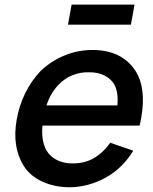

<svg xmlns="http://www.w3.org/2000/svg" viewBox="-20 -794 661 830"><path d="M546 -687.5H274L289.5 -774H561.5ZM181 -143.5Q197 -116.5 226.5 -102Q256 -87.5 293.5 -87.5Q351 -87.5 392.5 -114.5Q430 -138.5 456.5 -177L556 -142.5Q534.5 -106.5 503.8 -76.2Q473 -46 436.5 -26Q400.5 -6 360.2 4.8Q320 15.5 281 15.5Q217 15.5 164 -8.5Q110.5 -32.5 82.5 -77Q31.5 -159 52 -276Q62.5 -336.5 88.5 -390Q114.5 -443.5 154 -485.5Q200.5 -530.5 258.8 -554.2Q317 -578 380 -578Q505 -578 564.5 -489.5Q613.5 -414 590.5 -285.5Q588.5 -274 586.8 -265.2Q585 -256.5 583.5 -251H163.5Q157.5 -186 181 -143.5ZM231.5 -426Q198.5 -391.5 181 -338.5H487.5Q492.5 -396 474 -429Q458.5 -455 429.2 -468.8Q400 -482.5 362.5 -481.5Q328 -482.5 293.2 -468.8Q258.5 -455 231.5 -426Z"/></svg>

Font: Russisch Sans SemiBold
Style: Italic
Weight: 600
Width: 4
Italic angle: -10°
Designer: Michael Sharanda (font) & Cristiano Sobral (main changes)
Foundry: Michael Sharanda
Version: Version 2.00;September 8, 2020;FontCreator 13.0.0.2681 64-bi